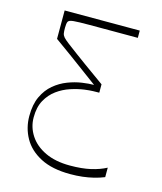

<svg xmlns="http://www.w3.org/2000/svg" viewBox="-105 -557 709 842"><g transform="rotate(15 249.5 -136.5)"><path d="M445 180Q423 189 398.5 195Q374 201 348 204Q322 207 293 207Q211 207 158 179.5Q105 152 79.5 106.5Q54 61 54 7Q54 -46 71 -82Q88 -118 115.5 -141Q143 -164 175.5 -176.5Q208 -189 239 -193.5Q270 -198 293 -198Q254 -227 222 -250.5Q190 -274 157.5 -298Q125 -322 84 -351V-480H425V-447Q376 -447 340.5 -447Q305 -447 274 -447Q243 -447 205 -447Q155 -447 134 -445Q113 -443 109 -435Q105 -427 105 -407Q105 -391 106.5 -382Q108 -373 115 -365Q122 -357 139 -344Q160 -328 183 -311Q206 -294 230 -276.5Q254 -259 278 -242Q302 -225 324 -209V-171Q311 -171 295.5 -170.5Q280 -170 257 -167Q228 -163 196 -152.5Q164 -142 136.5 -122Q109 -102 91.5 -70.5Q74 -39 74 8Q74 52 98.5 89.5Q123 127 169.5 149Q216 171 282 171Q336 171 375.5 162Q415 153 445 137Z"/></g></svg>

Font: Ojuju ExtraLight
Style: Regular
Weight: 200
Designer: Chisaokwu Joboson, Mirko Velimirovic
Foundry: Udi Foundry
Version: Version 1.000